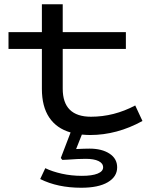

<svg xmlns="http://www.w3.org/2000/svg" viewBox="-20 -622 734 903"><path d="M531 165Q531 209 487 235Q443 261 362 261Q251 261 169 220L193 169Q226 185 271 195Q316 205 365 205Q413 205 439 194.5Q465 184 465 165Q465 146 443.5 135.5Q422 125 383 125Q348 125 296 129L273 130L266 121L312 1Q246 -18 211.5 -69.5Q177 -121 177 -204V-392H20V-471H177V-602H275V-471H572V-392H275V-205Q275 -73 408 -73Q516 -73 616 -126L650 -53Q530 13 404 13Q389 13 365 11L338 79Q378 77 401 77Q459 77 495 100.5Q531 124 531 165Z"/></svg>

Font: BioRhyme Expanded
Style: Regular
Weight: 400
Width: 7
Designer: Aoife Mooney
Foundry: Aoife Mooney Type
Version: Version 1.001